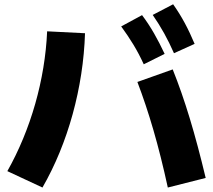

<svg xmlns="http://www.w3.org/2000/svg" viewBox="-20 -838 978 881"><path d="M750 22.5 923.8 -21.5C875 -225.6 828.1 -380.9 772.5 -519.5L610.4 -461.9C663.1 -323.2 708 -170.9 750 22.5ZM13.7 -52.7 174.8 22.5C292 -180.7 362.3 -436.5 370.1 -685.5L196.3 -694.3C186.5 -471.7 121.1 -243.2 13.7 -52.7ZM639.6 -543 735.4 -590.8C703.1 -659.2 672.9 -713.9 631.8 -768.6L536.1 -716.8C577.1 -660.2 609.4 -609.4 639.6 -543ZM778.3 -593.8 873 -636.7C843.8 -706.1 814.5 -761.7 774.4 -818.4L680.7 -769.5C719.7 -712.9 749 -660.2 778.3 -593.8Z"/></svg>

Font: Pretendard Black
Style: Regular
Weight: 900
Designer: Base glyphs from Inter by Rasmus Andersson; Hangeul glyphs from Noto Sans CJK(Source Han Sans) by Jang Soo-young and Kan
Foundry: Kil Hyung-jin
Version: Version 1.309;Glyphs 3.2 (3225)